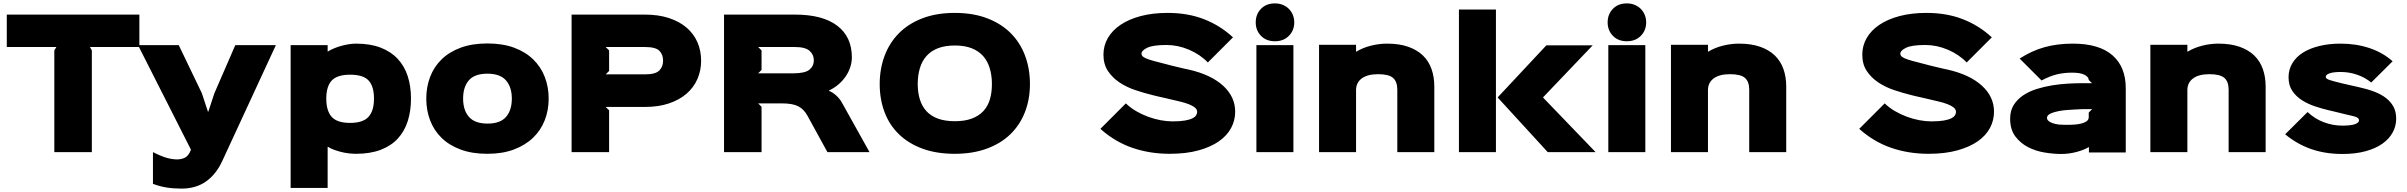

<svg xmlns="http://www.w3.org/2000/svg" viewBox="-20 -896 14180 1131"><path d="M801 -619H510L521 -599V0H300V-599L312 -619H20V-810H801Z M1605 -630 1289 53Q1253 131 1193.5 173Q1134 215 1049 215Q1001 215 961 208.5Q921 202 881 187V0Q928 24 961 33.5Q994 43 1023 43Q1049 43 1070 32.5Q1091 22 1105 -14L793 -630H1033L1169 -347L1205 -238H1207L1243 -347L1366 -630Z M2401 -315Q2401 -243 2382 -183Q2363 -123 2323.5 -80Q2284 -37 2222.5 -13.5Q2161 10 2077 10Q2058 10 2035.5 7.5Q2013 5 1991 -0.5Q1969 -6 1948.5 -13.5Q1928 -21 1912 -31H1910V211H1692V-630H1910V-593H1912Q1928 -603 1948.5 -611.5Q1969 -620 1991 -626Q2013 -632 2035 -635.5Q2057 -639 2077 -639Q2161 -639 2222 -615.5Q2283 -592 2323 -549Q2363 -506 2382 -446.5Q2401 -387 2401 -315ZM2183 -315Q2183 -387 2151.5 -421.5Q2120 -456 2043 -456Q1966 -456 1934 -421.5Q1902 -387 1902 -315Q1902 -243 1934 -207.5Q1966 -172 2042 -172Q2118 -172 2150.5 -207.5Q2183 -243 2183 -315Z M3212 -315Q3212 -247 3189 -188Q3166 -129 3120.5 -85Q3075 -41 3007.5 -15.5Q2940 10 2851 10Q2761 10 2693.5 -15Q2626 -40 2581 -84Q2536 -128 2513.5 -187.5Q2491 -247 2491 -315Q2491 -383 2513.5 -442.5Q2536 -502 2581 -546Q2626 -590 2693.5 -615Q2761 -640 2851 -640Q2941 -640 3008.5 -615Q3076 -590 3121 -546Q3166 -502 3189 -443Q3212 -384 3212 -315ZM2995 -315Q2995 -383 2960.5 -422.5Q2926 -462 2851 -462Q2776 -462 2742 -423Q2708 -384 2708 -315Q2708 -247 2742.5 -207.5Q2777 -168 2852 -168Q2927 -168 2961 -207.5Q2995 -247 2995 -315Z M4110 -538Q4110 -480 4088 -430Q4066 -380 4023.5 -343.5Q3981 -307 3919.5 -286.5Q3858 -266 3779 -266H3548L3568 -246V0H3347V-810H3780Q3858 -810 3919.5 -790Q3981 -770 4023.5 -734Q4066 -698 4088 -648Q4110 -598 4110 -538ZM3886 -538Q3886 -575 3864 -597Q3842 -619 3780 -619H3548L3568 -599V-478L3548 -458H3779Q3841 -458 3863.5 -480.5Q3886 -503 3886 -538Z M5102 0H4854L4736 -215Q4716 -252 4683 -269.5Q4650 -287 4585 -287H4446L4466 -267V0H4245V-810H4663Q4826 -810 4912 -744.5Q4998 -679 4998 -558Q4998 -528 4988 -498.5Q4978 -469 4960 -443.5Q4942 -418 4917 -397Q4892 -376 4863 -363V-361Q4886 -352 4907.5 -332Q4929 -312 4943 -285ZM4774 -541Q4774 -574 4749 -596.5Q4724 -619 4663 -619H4446L4466 -599V-484L4446 -464H4652Q4722 -464 4748 -485.5Q4774 -507 4774 -541Z M6047 -401Q6047 -311 6017.5 -235.5Q5988 -160 5932 -105.5Q5876 -51 5793 -20.5Q5710 10 5604 10Q5496 10 5413.5 -20.5Q5331 -51 5275 -105.5Q5219 -160 5190.5 -235.5Q5162 -311 5162 -401Q5162 -490 5190.5 -566.5Q5219 -643 5274.5 -699.5Q5330 -756 5413 -788Q5496 -820 5604 -820Q5713 -820 5796 -788Q5879 -756 5934.5 -700Q5990 -644 6018.5 -567.5Q6047 -491 6047 -401ZM5823 -401Q5823 -451 5810.5 -493Q5798 -535 5772 -565Q5746 -595 5704.5 -611.5Q5663 -628 5605 -628Q5547 -628 5505.5 -612Q5464 -596 5437.5 -566Q5411 -536 5398.5 -494Q5386 -452 5386 -401Q5386 -351 5398.5 -310.5Q5411 -270 5437 -241.5Q5463 -213 5504.5 -197.5Q5546 -182 5605 -182Q5663 -182 5704.5 -197.5Q5746 -213 5772.5 -241.5Q5799 -270 5811 -310.5Q5823 -351 5823 -401Z M7256 -238Q7256 -187 7232 -142Q7208 -97 7160 -63.5Q7112 -30 7039.5 -10Q6967 10 6870 10Q6752 10 6649.5 -25.5Q6547 -61 6462 -137L6612 -287Q6639 -261 6672.5 -241.5Q6706 -222 6742.5 -208.5Q6779 -195 6816 -188Q6853 -181 6887 -181Q6932 -181 6960 -186Q6988 -191 7004 -199Q7020 -207 7026 -217Q7032 -227 7032 -237Q7032 -242 7029.5 -249Q7027 -256 7016 -264.5Q7005 -273 6983 -282Q6961 -291 6922 -300Q6916 -301 6894 -306.5Q6872 -312 6847.5 -317.5Q6823 -323 6801 -328Q6779 -333 6772 -335Q6719 -348 6667 -365.5Q6615 -383 6573.5 -411Q6532 -439 6506 -478.5Q6480 -518 6480 -574Q6480 -627 6506 -672Q6532 -717 6581 -750Q6630 -783 6700 -801.5Q6770 -820 6858 -820Q6978 -820 7073.5 -782.5Q7169 -745 7243 -676L7095 -528Q7050 -575 6984.5 -603Q6919 -631 6851 -631Q6771 -631 6737.5 -614.5Q6704 -598 6704 -580Q6704 -572 6709.5 -565.5Q6715 -559 6731 -552Q6747 -545 6776 -537Q6805 -529 6853 -517Q6859 -515 6877.5 -510.5Q6896 -506 6917 -501Q6938 -496 6957 -491.5Q6976 -487 6983 -486Q7114 -456 7185 -391Q7256 -326 7256 -238Z M7604 -764Q7604 -717 7572.5 -685Q7541 -653 7490 -653Q7439 -653 7408 -685Q7377 -717 7377 -764Q7377 -812 7408 -844Q7439 -876 7490 -876Q7515 -876 7536 -867.5Q7557 -859 7572 -844Q7587 -829 7595.5 -808.5Q7604 -788 7604 -764ZM7599 0H7381V-630H7599Z M8429 -386V0H8211V-368Q8211 -415 8186 -437Q8161 -459 8098 -459Q8035 -459 8001.5 -434Q7968 -409 7968 -365V0H7750V-632H7968V-592H7970Q8008 -615 8056 -627Q8104 -639 8150 -639Q8223 -639 8275.5 -620.5Q8328 -602 8362 -569Q8396 -536 8412.5 -489.5Q8429 -443 8429 -386Z M9379 0H9097L8802 -322L9089 -629H9362L9070 -323V-321ZM8792 0H8574V-840H8792Z M9677 -764Q9677 -717 9645.5 -685Q9614 -653 9563 -653Q9512 -653 9481 -685Q9450 -717 9450 -764Q9450 -812 9481 -844Q9512 -876 9563 -876Q9588 -876 9609 -867.5Q9630 -859 9645 -844Q9660 -829 9668.5 -808.5Q9677 -788 9677 -764ZM9672 0H9454V-630H9672Z M10502 -386V0H10284V-368Q10284 -415 10259 -437Q10234 -459 10171 -459Q10108 -459 10074.5 -434Q10041 -409 10041 -365V0H9823V-632H10041V-592H10043Q10081 -615 10129 -627Q10177 -639 10223 -639Q10296 -639 10348.5 -620.5Q10401 -602 10435 -569Q10469 -536 10485.5 -489.5Q10502 -443 10502 -386Z M11726 -238Q11726 -187 11702 -142Q11678 -97 11630 -63.5Q11582 -30 11509.5 -10Q11437 10 11340 10Q11222 10 11119.5 -25.5Q11017 -61 10932 -137L11082 -287Q11109 -261 11142.5 -241.5Q11176 -222 11212.5 -208.5Q11249 -195 11286 -188Q11323 -181 11357 -181Q11402 -181 11430 -186Q11458 -191 11474 -199Q11490 -207 11496 -217Q11502 -227 11502 -237Q11502 -242 11499.5 -249Q11497 -256 11486 -264.5Q11475 -273 11453 -282Q11431 -291 11392 -300Q11386 -301 11364 -306.5Q11342 -312 11317.5 -317.5Q11293 -323 11271 -328Q11249 -333 11242 -335Q11189 -348 11137 -365.5Q11085 -383 11043.5 -411Q11002 -439 10976 -478.5Q10950 -518 10950 -574Q10950 -627 10976 -672Q11002 -717 11051 -750Q11100 -783 11170 -801.5Q11240 -820 11328 -820Q11448 -820 11543.5 -782.5Q11639 -745 11713 -676L11565 -528Q11520 -575 11454.5 -603Q11389 -631 11321 -631Q11241 -631 11207.5 -614.5Q11174 -598 11174 -580Q11174 -572 11179.5 -565.5Q11185 -559 11201 -552Q11217 -545 11246 -537Q11275 -529 11323 -517Q11329 -515 11347.5 -510.5Q11366 -506 11387 -501Q11408 -496 11427 -491.5Q11446 -487 11453 -486Q11584 -456 11655 -391Q11726 -326 11726 -238Z M12502 -377V2H12285V-30Q12257 -13 12212.5 -1Q12168 11 12121 11Q12077 11 12024.5 2.5Q11972 -6 11927 -29Q11882 -52 11851.5 -92.5Q11821 -133 11821 -197Q11821 -244 11842 -277.5Q11863 -311 11898 -334.5Q11933 -358 11978 -372Q12023 -386 12070 -393.5Q12117 -401 12163 -403.5Q12209 -406 12247 -406H12303L12284 -425Q12284 -442 12260 -455Q12236 -468 12186 -468Q12138 -468 12096.5 -458Q12055 -448 12006 -422L11877 -551Q11948 -597 12023.5 -618Q12099 -639 12190 -639Q12345 -639 12423.5 -570.5Q12502 -502 12502 -377ZM12304 -253H12282Q12262 -253 12245.5 -253Q12229 -253 12203 -251Q12180 -250 12155.5 -248Q12131 -246 12109 -242Q12085 -237 12071 -232Q12057 -227 12049.5 -221.5Q12042 -216 12040 -210.5Q12038 -205 12038 -200Q12038 -195 12042.5 -188.5Q12047 -182 12058.5 -176Q12070 -170 12088.5 -165.5Q12107 -161 12135 -161Q12151 -161 12176 -161Q12201 -161 12225 -165Q12249 -169 12266.5 -178.5Q12284 -188 12284 -206V-233Z M13326 -386V0H13108V-368Q13108 -415 13083 -437Q13058 -459 12995 -459Q12932 -459 12898.5 -434Q12865 -409 12865 -365V0H12647V-632H12865V-592H12867Q12905 -615 12953 -627Q13001 -639 13047 -639Q13120 -639 13172.5 -620.5Q13225 -602 13259 -569Q13293 -536 13309.5 -489.5Q13326 -443 13326 -386Z M14095 -197Q14095 -153 14074 -115Q14053 -77 14013 -49Q13973 -21 13914 -5Q13855 11 13779 11Q13677 11 13594 -18Q13511 -47 13441 -105L13573 -236Q13617 -195 13670 -175.5Q13723 -156 13777 -156Q13828 -156 13852 -164.5Q13876 -173 13876 -187Q13876 -198 13863.5 -204.5Q13851 -211 13812 -219Q13807 -220 13791 -224Q13775 -228 13756.5 -232.5Q13738 -237 13721.5 -241Q13705 -245 13700 -246Q13661 -255 13618.5 -269Q13576 -283 13541 -305Q13506 -327 13483.5 -360Q13461 -393 13461 -441Q13461 -486 13483 -523Q13505 -560 13545 -585.5Q13585 -611 13642 -625Q13699 -639 13768 -639Q13860 -639 13938.5 -612.5Q14017 -586 14074 -535L13948 -410Q13913 -439 13866 -455.5Q13819 -472 13768 -472Q13725 -472 13702.5 -464Q13680 -456 13680 -443Q13680 -432 13703.5 -424.5Q13727 -417 13772 -406L13873 -383Q13924 -372 13965 -356.5Q14006 -341 14035 -318.5Q14064 -296 14079.5 -266.5Q14095 -237 14095 -197Z"/></svg>

Font: TypoPRO Sinkin Sans
Style: 900 X Black
Weight: 950
Designer: Keith Bates
Foundry: K-Type
Version: Sinkin Sans (version 1.0)  by Keith Bates   •   © 2014   www